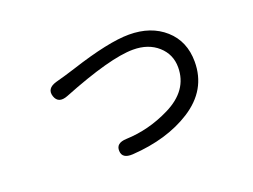

<svg xmlns="http://www.w3.org/2000/svg" viewBox="-86 -687 1171 889"><g transform="rotate(-20 500.0 -242.5)"><path d="M435 21Q382 24 381 -15Q379 -54 431 -56Q543 -60 648 -112Q770 -172 770 -286Q770 -350 723 -392Q676 -434 601 -434Q488 -434 242 -336Q193 -317 179 -358Q165 -400 216 -415L266 -429Q291 -436 315 -444Q506 -506 607 -506Q715 -506 783 -445.5Q851 -385 851 -284Q851 -145 725 -65Q607 10 435 21Z"/></g></svg>

Font: Resource Han Rounded JP
Style: Regular
Weight: 400
Designer: Cyano Hao (round all glyphs); Ryoko NISHIZUKA 西塚涼子 (kana, bopomofo & ideographs); Paul D. Hunt (Latin, Greek & Cyrillic)
Foundry: Cyano Hao
Version: 0.990